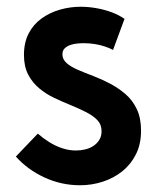

<svg xmlns="http://www.w3.org/2000/svg" viewBox="-20 -534 467 569"><path d="M315 -386 349 -478Q332 -490 310 -498Q288 -506 264.5 -510Q241 -514 219 -514Q188 -514 158 -505.5Q128 -497 103.5 -479.5Q79 -462 65 -435Q51 -408 51 -371Q51 -337 63.5 -313Q76 -289 96.5 -272Q117 -255 141.5 -243.5Q166 -232 190.5 -222Q215 -212 235.5 -201.5Q256 -191 268.5 -178Q281 -165 281 -145Q281 -130 274 -119Q267 -108 256 -101Q245 -94 231.5 -91Q218 -88 205 -88Q185 -88 165 -94.5Q145 -101 126.5 -112.5Q108 -124 92 -138L27 -70Q62 -31 112 -8Q162 15 217 15Q252 15 284.5 4.5Q317 -6 342.5 -26.5Q368 -47 383 -77Q398 -107 398 -147Q398 -184 385.5 -210.5Q373 -237 352 -255Q331 -273 306.5 -286Q282 -299 257 -308.5Q232 -318 211 -327Q190 -336 177.5 -347Q165 -358 165 -373Q165 -384 171.5 -390.5Q178 -397 188 -400.5Q198 -404 208.5 -405Q219 -406 228 -406Q245 -406 260.5 -403.5Q276 -401 290 -396.5Q304 -392 315 -386Z"/></svg>

Font: Advent Pro
Style: Bold
Weight: 700
Designer: VivaRado, Andreas Kalpakidis
Foundry: VivaRado, Andreas Kalpakidis
Version: Version 3.000